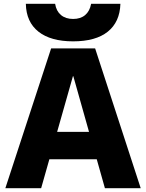

<svg xmlns="http://www.w3.org/2000/svg" viewBox="-20 -983 763 1003"><path d="M8 0 247 -730H477L715 0H528L363 -585H361L195 0ZM164 -151V-294H559V-151ZM362 -767Q245 -767 181 -817.5Q117 -868 115 -963H268Q274 -925 298.5 -904.5Q323 -884 362 -884Q401 -884 425 -904.5Q449 -925 456 -963H609Q606 -868 543 -817.5Q480 -767 362 -767Z"/></svg>

Font: M PLUS 2 ExtraBold
Style: Regular
Weight: 800
Version: Version 1.001